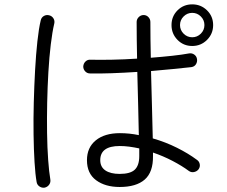

<svg xmlns="http://www.w3.org/2000/svg" viewBox="-20 -841 1040 881"><path d="M529 17Q463 17 421 -14Q379 -45 379 -106Q379 -164 419.5 -197Q460 -230 530 -230Q574 -230 617 -221Q616 -280 614 -356Q612 -432 610 -511Q549 -507 492 -505Q435 -503 393 -504Q380 -504 371 -513.5Q362 -523 362 -536Q363 -550 372.5 -559Q382 -568 395 -567Q436 -566 492.5 -567Q549 -568 609 -572Q608 -617 607.5 -660Q607 -703 607 -740Q607 -753 616.5 -762.5Q626 -772 639 -772Q652 -772 661 -762.5Q670 -753 670 -740Q670 -702 670.5 -660.5Q671 -619 672 -576Q724 -580 770 -585Q816 -590 848 -596Q861 -598 871.5 -590.5Q882 -583 884 -570Q886 -557 879 -546Q872 -535 858 -533Q825 -529 776.5 -524.5Q728 -520 673 -515Q675 -428 677.5 -346.5Q680 -265 681 -206Q740 -189 792 -163Q844 -137 883 -108Q894 -101 896.5 -88Q899 -75 891 -64Q883 -54 870 -51.5Q857 -49 846 -57Q815 -80 772 -102.5Q729 -125 682 -141V-125Q683 -51 644 -17Q605 17 529 17ZM185 20Q172 22 161 14.5Q150 7 148 -6Q142 -40 138.5 -96.5Q135 -153 134 -224Q133 -295 135 -371Q137 -447 141 -519Q145 -591 151.5 -651Q158 -711 167 -748Q170 -761 181 -767.5Q192 -774 205 -771Q218 -768 225 -757Q232 -746 229 -733Q220 -695 213 -637Q206 -579 202 -510.5Q198 -442 196.5 -370Q195 -298 196 -230.5Q197 -163 201 -107.5Q205 -52 211 -17Q213 -4 205.5 6.5Q198 17 185 20ZM862 -630Q822 -630 794.5 -658Q767 -686 767 -726Q767 -766 794.5 -793.5Q822 -821 862 -821Q902 -821 930 -793.5Q958 -766 958 -726Q958 -686 930 -658Q902 -630 862 -630ZM529 -43Q578 -43 598.5 -62.5Q619 -82 619 -125V-160Q596 -165 573.5 -168Q551 -171 529 -171Q440 -171 440 -106Q440 -75 463.5 -59Q487 -43 529 -43ZM862 -670Q885 -670 901.5 -686.5Q918 -703 918 -726Q918 -749 901.5 -765.5Q885 -782 862 -782Q839 -782 822.5 -765.5Q806 -749 806 -726Q806 -703 822.5 -686.5Q839 -670 862 -670Z"/></svg>

Font: Zen Maru Gothic
Style: Regular
Weight: 400
Designer: Yoshimichi Ohira
Foundry: Positype
Version: Version 1.002